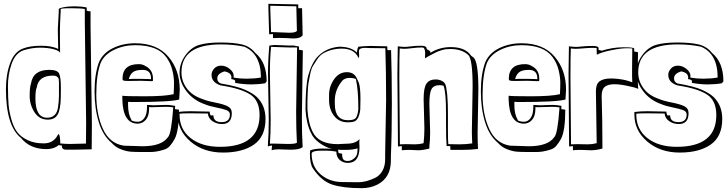

<svg xmlns="http://www.w3.org/2000/svg" viewBox="-20 -751 3799 1003"><path d="M284 -495 282 -597Q282 -605 287 -692V-703Q287 -708 311.5 -713Q336 -718 370 -718Q404 -718 433 -712V-695Q442 -692 453 -692V-618L460 -102Q460 -10 459 29L365 31Q347 31 325 31Q303 31 303 11V9L290 8L288 6Q262 28 223 28Q137 28 90 -30Q11 -93 11 -285Q11 -362 33 -421Q55 -480 99 -497Q136 -512 194 -512Q252 -512 284 -495ZM430 -110 423 -638V-704Q402 -708 349.5 -708Q297 -708 297 -703V-692Q293 -621 293 -597V-551Q293 -506 294 -475Q290 -486 260 -494Q230 -502 188 -502Q146 -502 102 -488Q60 -473 40.5 -417Q21 -361 21.5 -298.5Q22 -236 25 -202Q28 -168 39.5 -127Q51 -86 70 -61Q89 -36 124 -19Q159 -2 209 -2Q259 -2 282 -46Q283 -50 286 -50Q293 -50 295 -9L294 -2Q316 1 345 1L429 -1Q430 -36 430 -110ZM237 -386Q279 -386 288.5 -367.5Q298 -349 298 -291Q298 -233 296 -211.5Q294 -190 288 -168Q275 -126 230 -126Q185 -126 160 -165Q135 -204 135 -250Q135 -296 142 -315Q153 -386 237 -386ZM165 -237Q165 -136 226 -136Q275 -136 283 -190Q288 -223 288 -251V-320Q288 -341 283.5 -345.5Q279 -350 276 -352Q269 -356 257 -356Q181 -356 172 -294Q165 -280 165 -237Z M895 -198 894 -181 915 -178Q915 -69 893 -26Q880 -3 867.5 11.5Q855 26 833 32Q796 43 768 43Q740 43 713 43Q686 43 663.5 41.5Q641 40 612 29Q583 18 564 -4Q518 -42 496 -113Q474 -184 474 -274Q474 -364 497 -426Q518 -474 570 -499.5Q622 -525 686 -525Q800 -525 859.5 -455Q919 -385 919 -282Q919 -276 916 -231Q871 -218 671 -218Q656 -218 649 -219V-202Q649 -154 667 -124V-122Q680 -115 700 -115Q720 -115 734 -134.5Q748 -154 748 -193V-203Q770 -201 781 -201L850 -203Q867 -203 895 -198ZM846 -193 774 -191Q762 -191 759 -192V-184Q759 -145 741.5 -125Q724 -105 699 -105Q622 -105 619 -233V-251Q631 -248 736 -248Q841 -248 887 -259Q889 -289 889 -319Q889 -349 880 -385.5Q871 -422 849 -452Q804 -515 686 -515Q626 -515 575.5 -490.5Q525 -466 506 -423Q483 -361 483 -257Q483 -153 518 -77Q553 -1 627 10L724 13Q824 13 857 -34Q875 -49 885 -190Q870 -193 846 -193ZM716 -329 651 -328Q632 -328 626 -330Q620 -332 620 -339Q620 -416 705 -416Q724 -416 740 -406Q779 -386 779 -341V-330Q779 -327 772 -327ZM769 -341Q769 -386 725 -386Q690 -386 674.5 -374Q659 -362 653 -338L672 -339H716L759 -338L769 -337Z M976 -170 1075 -168Q1075 -160 1080 -148H1095Q1095 -113 1138 -113Q1181 -113 1181 -153Q1181 -169 1162 -176Q1143 -183 1107.5 -190Q1072 -197 1051 -206Q990 -227 954 -274.5Q918 -322 918 -371Q918 -420 948.5 -462Q979 -504 1021 -516.5Q1063 -529 1131.5 -529Q1200 -529 1243 -519Q1286 -509 1313 -475Q1373 -426 1373 -326L1365 -316Q1330 -310 1291.5 -310Q1253 -310 1208 -318L1209 -326Q1209 -335 1188 -338L1189 -346Q1189 -371 1153 -378Q1115 -367 1115 -341Q1115 -323 1133 -315Q1221 -300 1261.5 -281.5Q1302 -263 1322 -244Q1367 -200 1367 -130Q1367 -38 1307 4Q1247 46 1145 46Q1043 46 975.5 -11.5Q908 -69 908 -152V-166Q939 -170 976 -170ZM1066 -158 975 -159Q929 -159 918 -157V-152Q918 -75 976 -29.5Q1034 16 1129 16Q1336 16 1336 -150Q1336 -226 1287 -257.5Q1238 -289 1132 -305Q1085 -321 1085 -360Q1085 -377 1098.5 -392.5Q1112 -408 1135.5 -408Q1159 -408 1180 -391Q1201 -374 1201 -354Q1201 -348 1200 -346Q1231 -340 1270 -340Q1309 -340 1343 -346Q1343 -470 1256 -507Q1202 -519 1133 -519Q928 -519 928 -373Q928 -328 955 -290.5Q982 -253 1034 -235Q1059 -224 1103 -215.5Q1147 -207 1169 -196Q1191 -185 1191 -160Q1191 -103 1140 -103Q1112 -103 1090 -118Q1068 -133 1066 -158Z M1386 -572 1382 -710V-731L1538 -728V-708H1558L1561 -567Q1550 -550 1513 -550Q1504 -550 1475 -552L1441 -553Q1421 -553 1406 -552V-573ZM1562 -488 1557 -137Q1557 -48 1561 17Q1544 35 1460 30L1436 29Q1414 29 1399 34Q1399 27 1401 9Q1386 11 1379 14Q1384 -53 1384 -124L1380 -366Q1380 -436 1387 -513L1413 -516L1492 -513H1515L1542 -508V-491ZM1531 -590 1528 -718 1392 -721V-705L1396 -583H1413L1492 -580Q1525 -580 1531 -590ZM1527 -167 1532 -500V-503H1492L1400 -506H1396V-505Q1390 -452 1390 -368L1394 -123Q1394 -55 1390 0Q1392 -1 1406 -1L1485 1Q1526 1 1531 -6Q1527 -77 1527 -167Z M1917 -511 2003 -509 2004 -489H2023Q2027 -372 2027 -212Q2027 -52 2022 63V87Q2022 177 1952 213Q1915 232 1869 232Q1774 232 1716.5 213.5Q1659 195 1615 129Q1599 106 1599 52Q1599 40 1600 35Q1624 25 1664 25Q1704 25 1714 27Q1679 18 1648 -5Q1617 -28 1605 -56Q1581 -102 1576 -177Q1576 -302 1590 -356Q1609 -425 1642 -458Q1685 -501 1752 -507Q1814 -507 1845 -476Q1845 -494 1852 -507Q1888 -511 1917 -511ZM1769 200 1852 201Q1892 201 1940 178Q1964 166 1978 141Q1992 116 1992 81V53L1997 -227Q1997 -382 1993 -499L1909 -500L1888 -501Q1855 -501 1855 -484L1856 -467V-458Q1856 -449 1854.5 -449Q1853 -449 1852 -450Q1831 -497 1765 -497Q1712 -497 1668 -472Q1651 -462 1637 -441Q1623 -420 1614.5 -406Q1606 -392 1600 -361.5Q1594 -331 1591.5 -317Q1589 -303 1587.5 -267.5Q1586 -232 1586 -222V-178Q1591 -106 1614 -61Q1645 2 1744 2Q1751 1 1773 0.5Q1795 0 1806 -1Q1840 -4 1858 -24Q1857 -17 1857 -6L1858 18Q1858 100 1797 100Q1772 100 1754.5 84.5Q1737 69 1737 41Q1709 36 1685.5 36Q1662 36 1659 36Q1608 36 1608 52Q1608 119 1654.5 159.5Q1701 200 1769 200ZM1863 -233 1862 -179Q1856 -126 1830 -116Q1817 -112 1797 -112Q1751 -112 1725 -146Q1699 -180 1699 -228V-256Q1699 -299 1725 -336.5Q1751 -374 1792 -374Q1827 -374 1842 -346Q1849 -332 1854 -320Q1863 -298 1863 -233ZM1729 -225V-208Q1729 -123 1798 -123Q1830 -123 1839 -135Q1848 -147 1852 -180Q1852 -283 1839 -338Q1827 -344 1805 -344Q1783 -344 1767 -329L1769 -330Q1729 -284 1729 -225ZM1848 24Q1822 32 1786.5 32Q1751 32 1744 31Q1746 31 1747 39Q1748 47 1749 49Q1760 50 1767 52Q1767 72 1773 81Q1779 90 1796.5 90Q1814 90 1830.5 76Q1847 62 1847 40Q1847 38 1847.5 32Q1848 26 1848 24Z M2059 14 2056 -366Q2056 -419 2058 -509Q2082 -506 2094 -506Q2106 -506 2128.5 -509Q2151 -512 2179 -512Q2207 -512 2208 -500Q2208 -494 2217.5 -489.5Q2227 -485 2228 -480V-475Q2277 -505 2334 -505Q2411 -505 2441 -460L2453 -451Q2479 -431 2479 -283L2475 -55Q2475 -15 2477 27Q2441 32 2393 32H2333Q2332 25 2332 12H2313Q2310 -19 2310 -109V-159Q2310 -272 2297 -303Q2289 -306 2276 -306Q2246 -306 2234.5 -286Q2223 -266 2223 -209L2227 -61Q2227 -18 2223 14V25Q2188 34 2165 34L2119 32Q2094 32 2079 34V12Q2071 14 2059 14ZM2200 -446 2201 -472Q2201 -503 2186 -503Q2159 -503 2133 -499.5Q2107 -496 2093 -496Q2079 -496 2068 -498Q2066 -463 2066 -346L2069 3Q2081 2 2101 2L2149 3Q2170 3 2193 -3V-7Q2197 -40 2197 -81L2193 -233Q2193 -293 2208 -314.5Q2223 -336 2256 -336Q2282 -336 2299 -321Q2308 -313 2311 -294Q2318 -251 2318 -230Q2320 -213 2320 -147V-73Q2320 -12 2322 2L2380 3Q2416 3 2447 -2Q2445 -40 2445 -65L2449 -298Q2449 -443 2426 -464Q2392 -495 2333 -495Q2307 -495 2293 -490.5Q2279 -486 2272.5 -484Q2266 -482 2253.5 -475.5Q2241 -469 2237 -467Q2215 -456 2200 -446Z M2913 -198 2912 -181 2933 -178Q2933 -69 2911 -26Q2898 -3 2885.5 11.5Q2873 26 2851 32Q2814 43 2786 43Q2758 43 2731 43Q2704 43 2681.5 41.5Q2659 40 2630 29Q2601 18 2582 -4Q2536 -42 2514 -113Q2492 -184 2492 -274Q2492 -364 2515 -426Q2536 -474 2588 -499.5Q2640 -525 2704 -525Q2818 -525 2877.5 -455Q2937 -385 2937 -282Q2937 -276 2934 -231Q2889 -218 2689 -218Q2674 -218 2667 -219V-202Q2667 -154 2685 -124V-122Q2698 -115 2718 -115Q2738 -115 2752 -134.5Q2766 -154 2766 -193V-203Q2788 -201 2799 -201L2868 -203Q2885 -203 2913 -198ZM2864 -193 2792 -191Q2780 -191 2777 -192V-184Q2777 -145 2759.5 -125Q2742 -105 2717 -105Q2640 -105 2637 -233V-251Q2649 -248 2754 -248Q2859 -248 2905 -259Q2907 -289 2907 -319Q2907 -349 2898 -385.5Q2889 -422 2867 -452Q2822 -515 2704 -515Q2644 -515 2593.5 -490.5Q2543 -466 2524 -423Q2501 -361 2501 -257Q2501 -153 2536 -77Q2571 -1 2645 10L2742 13Q2842 13 2875 -34Q2893 -49 2903 -190Q2888 -193 2864 -193ZM2734 -329 2669 -328Q2650 -328 2644 -330Q2638 -332 2638 -339Q2638 -416 2723 -416Q2742 -416 2758 -406Q2797 -386 2797 -341V-330Q2797 -327 2790 -327ZM2787 -341Q2787 -386 2743 -386Q2708 -386 2692.5 -374Q2677 -362 2671 -338L2690 -339H2734L2777 -338L2787 -337Z M2953 14 2950 -366Q2950 -419 2952 -509Q2976 -506 2988 -506Q3000 -506 3022.5 -508.5Q3045 -511 3076 -511Q3107 -511 3107 -499V-490Q3120 -488 3123 -486Q3180 -504 3236.5 -504Q3293 -504 3293 -497V-482Q3313 -479 3313 -477L3311 -348Q3311 -332 3314 -287L3291 -295L3292 -294L3280 -298L3281 -297Q3225 -311 3190.5 -311Q3156 -311 3139.5 -297.5Q3123 -284 3123 -249Q3127 -126 3127 13V25Q3095 34 3068 34L3014 32Q2988 32 2973 34V12Q2965 14 2953 14ZM3098 -465 3097 -480V-499Q3097 -501 3076 -501Q3055 -501 3028 -498.5Q3001 -496 2987 -496Q2973 -496 2962 -498Q2960 -463 2960 -346L2963 3Q2975 2 2996 2L3050 3Q3074 3 3097 -3V-7L3093 -275Q3093 -312 3112.5 -326.5Q3132 -341 3171.5 -341Q3211 -341 3253 -331Q3256 -329 3263 -328Q3264 -327 3283 -321Q3282 -332 3282 -353V-390L3283 -497Q3283 -499 3253.5 -499Q3224 -499 3172.5 -488.5Q3121 -478 3098 -465Z M3362 -170 3461 -168Q3461 -160 3466 -148H3481Q3481 -113 3524 -113Q3567 -113 3567 -153Q3567 -169 3548 -176Q3529 -183 3493.5 -190Q3458 -197 3437 -206Q3376 -227 3340 -274.5Q3304 -322 3304 -371Q3304 -420 3334.5 -462Q3365 -504 3407 -516.5Q3449 -529 3517.5 -529Q3586 -529 3629 -519Q3672 -509 3699 -475Q3759 -426 3759 -326L3751 -316Q3716 -310 3677.5 -310Q3639 -310 3594 -318L3595 -326Q3595 -335 3574 -338L3575 -346Q3575 -371 3539 -378Q3501 -367 3501 -341Q3501 -323 3519 -315Q3607 -300 3647.5 -281.5Q3688 -263 3708 -244Q3753 -200 3753 -130Q3753 -38 3693 4Q3633 46 3531 46Q3429 46 3361.5 -11.5Q3294 -69 3294 -152V-166Q3325 -170 3362 -170ZM3452 -158 3361 -159Q3315 -159 3304 -157V-152Q3304 -75 3362 -29.5Q3420 16 3515 16Q3722 16 3722 -150Q3722 -226 3673 -257.5Q3624 -289 3518 -305Q3471 -321 3471 -360Q3471 -377 3484.5 -392.5Q3498 -408 3521.5 -408Q3545 -408 3566 -391Q3587 -374 3587 -354Q3587 -348 3586 -346Q3617 -340 3656 -340Q3695 -340 3729 -346Q3729 -470 3642 -507Q3588 -519 3519 -519Q3314 -519 3314 -373Q3314 -328 3341 -290.5Q3368 -253 3420 -235Q3445 -224 3489 -215.5Q3533 -207 3555 -196Q3577 -185 3577 -160Q3577 -103 3526 -103Q3498 -103 3476 -118Q3454 -133 3452 -158Z"/></svg>

Font: Londrina Shadow
Style: Regular
Weight: 400
Designer: Marcelo Magalhaes
Foundry: Marcelo Magalhaes
Version: Version 1.001 2011